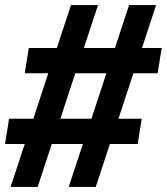

<svg xmlns="http://www.w3.org/2000/svg" viewBox="-30 -740 660 760"><path d="M6 -270H102L161 -450H68L84 -550H195L251 -720H358L302 -550H425L481 -720H588L532 -550H610L594 -450H498L439 -270H531L515 -170H405L349 0H242L298 -170H175L119 0H12L68 -170H-10ZM332 -270 391 -450H268L209 -270Z"/></svg>

Font: JetBrains Mono ExtraBold
Style: Italic
Weight: 800
Designer: Philipp Nurullin, Konstantin Bulenkov
Foundry: JetBrains
Version: Version 1.000; ttfautohint (v1.8.3)